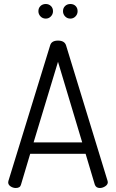

<svg xmlns="http://www.w3.org/2000/svg" viewBox="-20 -940 580 960"><path d="M21 -28C21 -20 25 -13.3 33 -8C41 -2.7 49.7 0 59 0C73.7 0 82.3 -5.7 85 -17L131 -171H408L454 -17C458 -5.7 466.3 0 479 0C488.3 0 497.3 -2.8 506 -8.5C514.7 -14.2 519 -21 519 -29C519 -29.7 518.8 -30.7 518.5 -32C518.2 -33.3 518 -34.3 518 -35L310 -714C304.7 -729.3 291.3 -737 270 -737C248.7 -737 235.7 -729.3 231 -714L22 -35C21.3 -33.7 21 -31.3 21 -28ZM148 -228 270 -631 391 -228ZM172 -884C172 -874 175.5 -865.3 182.5 -858C189.5 -850.7 198.3 -847 209 -847C219 -847 227.5 -850.7 234.5 -858C241.5 -865.3 245 -874 245 -884C245 -894.7 241.5 -903.3 234.5 -910C227.5 -916.7 219 -920 209 -920C198.3 -920 189.5 -916.7 182.5 -910C175.5 -903.3 172 -894.7 172 -884ZM295 -884C295 -874 298.5 -865.3 305.5 -858C312.5 -850.7 321.3 -847 332 -847C342 -847 350.5 -850.7 357.5 -858C364.5 -865.3 368 -874 368 -884C368 -894.7 364.7 -903.3 358 -910C351.3 -916.7 342.7 -920 332 -920C321.3 -920 312.5 -916.7 305.5 -910C298.5 -903.3 295 -894.7 295 -884Z"/></svg>

Font: Terminal Dosis
Style: Book
Weight: 400
Designer: EdgarTolentino, PabloImpallari, IginoMarini
Foundry: EdgarTolentino, PabloImpallari, IginoMarini
Version: Version 1.006